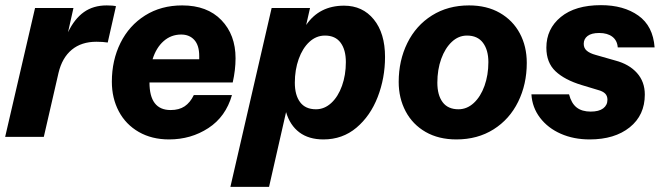

<svg xmlns="http://www.w3.org/2000/svg" viewBox="-23 -531 2561 745"><path d="M427 -507 395 -366Q376 -369 351 -369Q293 -369 255.5 -338Q218 -307 204 -248L147 0H-3L113 -500H262L241 -406Q266 -458 302.5 -484Q339 -510 391 -510Q415 -510 427 -507Z M880 -211H557Q557 -104 639 -104Q672 -104 693.5 -118.5Q715 -133 729 -162H877Q853 -78 785.5 -34Q718 10 633 10Q566 10 515.5 -19Q465 -48 438 -99Q411 -150 411 -214Q411 -297 444.5 -364.5Q478 -432 540 -471Q602 -510 684 -510Q781 -510 836 -453Q891 -396 891 -305Q891 -260 880 -211ZM569 -301H750V-314Q750 -355 731 -376Q712 -397 680 -397Q641 -397 612 -371.5Q583 -346 569 -301Z M1471 -310Q1471 -228 1442.5 -154.5Q1414 -81 1360 -35.5Q1306 10 1232 10Q1175 10 1138.5 -17.5Q1102 -45 1087 -96L1021 194H871L1031 -500H1180L1165 -434Q1216 -509 1312 -509Q1384 -509 1427.5 -455.5Q1471 -402 1471 -310ZM1319 -290Q1319 -338 1298.5 -365.5Q1278 -393 1238 -393Q1204 -393 1177.5 -368.5Q1151 -344 1136 -302Q1121 -260 1121 -210Q1121 -162 1141.5 -134.5Q1162 -107 1203 -107Q1236 -107 1262.5 -131.5Q1289 -156 1304 -198Q1319 -240 1319 -290Z M1524 -213Q1524 -296 1557.5 -364Q1591 -432 1653 -471Q1715 -510 1797 -510Q1866 -510 1916.5 -481Q1967 -452 1994 -401.5Q2021 -351 2021 -287Q2021 -204 1987.5 -136Q1954 -68 1892 -29Q1830 10 1748 10Q1679 10 1628.5 -19Q1578 -48 1551 -99Q1524 -150 1524 -213ZM1872 -290Q1872 -337 1851 -365Q1830 -393 1789 -393Q1756 -393 1730 -368.5Q1704 -344 1689 -302.5Q1674 -261 1674 -210Q1674 -162 1694.5 -134.5Q1715 -107 1756 -107Q1789 -107 1815.5 -131.5Q1842 -156 1857 -198Q1872 -240 1872 -290Z M2039 -165H2185Q2194 -130 2214.5 -114Q2235 -98 2269 -98Q2301 -98 2317.5 -110.5Q2334 -123 2334 -144Q2334 -159 2325 -168Q2316 -177 2297 -182L2234 -201Q2168 -221 2132.5 -254.5Q2097 -288 2097 -346Q2097 -419 2153 -465Q2209 -511 2309 -511Q2397 -511 2454 -470.5Q2511 -430 2517 -347H2374Q2372 -374 2353 -388.5Q2334 -403 2302 -403Q2272 -403 2257 -391.5Q2242 -380 2242 -361Q2242 -344 2254 -334Q2266 -324 2288 -318L2365 -296Q2418 -282 2448.5 -248Q2479 -214 2479 -164Q2479 -84 2420.5 -37Q2362 10 2265 10Q2203 10 2153 -12Q2103 -34 2072.5 -74Q2042 -114 2039 -165Z"/></svg>

Font: CBA Beacon Sans Extra Bold
Style: Italic
Weight: 800
Italic angle: -13°
Designer: Wei Huang
Foundry: Wei Huang
Version: Version 1.002